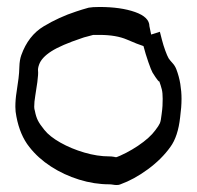

<svg xmlns="http://www.w3.org/2000/svg" viewBox="-20 -531 565 550"><path d="M325 -3Q323 -2 320.5 -1.5Q318 -1 314 -1Q309 -1 303.5 -2Q298 -3 293 -3Q250 -3 206.5 -16.5Q163 -30 126 -54Q89 -78 64 -110Q37 -144 27 -197Q24 -211 24 -225Q24 -246 27.5 -267.5Q31 -289 33 -306Q35 -321 35.5 -340Q36 -359 41 -373Q61 -429 105 -455.5Q149 -482 198 -498Q206 -501 215 -503.5Q224 -506 234 -509Q239 -510 247 -510.5Q255 -511 265 -511Q326 -511 367 -496.5Q408 -482 408 -456L413 -432L438 -440Q440 -432 444 -416.5Q448 -401 453.5 -386Q459 -371 463 -364Q467 -358 474 -350.5Q481 -343 485 -333Q493 -312 496.5 -290.5Q500 -269 500 -248Q500 -236 499 -223Q498 -210 496 -195Q490 -140 468 -110Q443 -75 403.5 -46Q364 -17 325 -3ZM314 -81Q313 -81 311 -80Q309 -79 307 -78Q342 -91 375.5 -113.5Q409 -136 425 -158Q435 -171 438 -178Q441 -185 443 -204Q445 -218 445.5 -228Q446 -238 446 -248Q446 -265 443.5 -275Q441 -285 436 -299Q437 -295 432 -301Q427 -307 417 -323Q413 -330 405 -353Q397 -376 391 -399Q375 -404 344 -417.5Q313 -431 265 -431Q247 -431 247 -431Q237 -428 228.5 -426Q220 -424 215 -422Q155 -402 127 -384Q99 -366 92 -346Q88 -335 89 -327.5Q90 -320 87 -296Q84 -274 81 -256.5Q78 -239 78 -225Q78 -219 80 -213Q83 -197 88.5 -186Q94 -175 107 -159Q122 -140 153 -122.5Q184 -105 221.5 -94Q259 -83 293 -83Q300 -83 305 -82Q310 -81 314 -81Z"/></svg>

Font: Syne
Style: Italic
Weight: 400
Italic angle: -9°
Designer: Lucas Descroix
Foundry: Bonjour Monde
Version: Version 2.000; ttfautohint (v1.8.3)